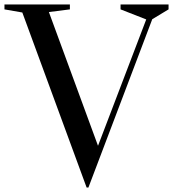

<svg xmlns="http://www.w3.org/2000/svg" viewBox="-49 -820 775 860"><path d="M339 20 51 -764 -29 -778V-800H264V-778L170 -766L390 -167L606 -733L491 -778V-800H706V-778L633 -734L347 20Z"/></svg>

Font: Prata
Style: Regular
Weight: 400
Designer: Ivan Petrov
Foundry: Cyreal
Version: Version 2.000